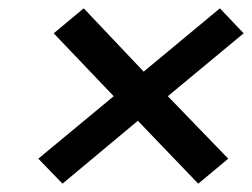

<svg xmlns="http://www.w3.org/2000/svg" viewBox="-20 -560 605 461"><path d="M130 -119 311 -270 456 -119 528 -179 383 -329 565 -480 508 -540 325 -388 181 -540 109 -480 253 -329 72 -179Z"/></svg>

Font: Falling Sky
Style: ExtObl
Weight: 400
Designer: Paul D. Hunt
Foundry: Adobe Systems Incorporated
Version: Version 1.02